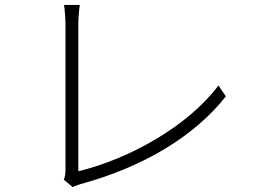

<svg xmlns="http://www.w3.org/2000/svg" viewBox="-20 -754 1040 777"><path d="M238 -27 274 3C285 -2 297 -6 306 -9C563 -79 768 -204 894 -364L864 -408C742 -245 505 -111 297 -61C297 -97 297 -571 297 -657C297 -680 300 -717 303 -734H239C242 -719 245 -676 245 -656C245 -571 245 -121 245 -67C245 -49 243 -38 238 -27Z"/></svg>

Font: Noto Sans CJK SC Light
Style: Regular
Weight: 300
Designer: Ryoko NISHIZUKA 西塚涼子 (kana, bopomofo & ideographs); Paul D. Hunt (Latin, Greek & Cyrillic); Sandoll Communications 산돌커뮤니
Foundry: Adobe
Version: Version 2.004;hotconv 1.0.118;makeotfexe 2.5.65603